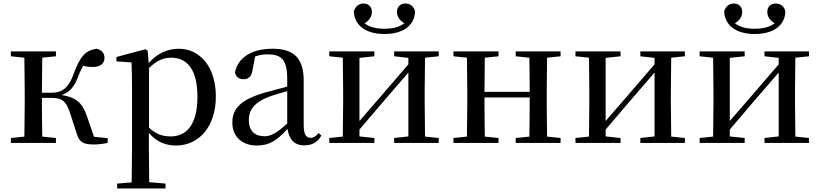

<svg xmlns="http://www.w3.org/2000/svg" viewBox="-20 -815 4676 1095"><path d="M418 -52C432 -5 453 9 517 9C540 9 571 5 594 0V-27L516 -35L476 -152C450 -229 412 -261 331 -273C374 -287 404 -316 428 -384C437 -408 446 -425 455 -440C472 -435 489 -433 512 -433C550 -433 576 -452 576 -484C576 -512 561 -529 532 -537C468 -529 436 -492 401 -396C367 -301 326 -286 267 -286H219L221 -486L299 -494V-522H42V-494L119 -486L121 -292V-230L119 -36L42 -28V0H299V-28L221 -36C220 -92 219 -178 219 -257H268C332 -257 355 -242 378 -175Z M984 15C1114 15 1211 -92 1211 -265C1211 -433 1121 -537 999 -537C938 -537 877 -512 828 -455L822 -526L809 -534L644 -490V-465L730 -459C732 -410 733 -361 733 -293V23L731 225L648 232V260H924V232L831 224L829 23V-57C875 -3 930 15 984 15ZM830 -427C877 -474 917 -486 958 -486C1047 -486 1106 -418 1106 -263C1106 -98 1039 -37 954 -37C907 -37 870 -49 830 -87Z M1715 14C1759 14 1791 -3 1813 -42L1797 -56C1780 -36 1768 -29 1752 -29C1726 -29 1712 -46 1712 -104V-355C1712 -483 1656 -537 1535 -537C1414 -537 1337 -486 1320 -402C1325 -377 1343 -363 1369 -363C1396 -363 1416 -378 1421 -420L1435 -493C1460 -502 1483 -505 1506 -505C1585 -505 1618 -475 1618 -365V-321C1576 -310 1530 -298 1491 -287C1353 -247 1305 -196 1305 -116C1305 -32 1365 15 1445 15C1519 15 1562 -17 1620 -80C1628 -21 1658 14 1715 14ZM1618 -111C1558 -55 1524 -38 1488 -38C1434 -38 1399 -68 1399 -130C1399 -189 1432 -232 1513 -263C1543 -274 1580 -285 1618 -295Z M2172 -621C2284 -621 2346 -674 2347 -751C2339 -780 2319 -795 2292 -795C2264 -795 2244 -777 2244 -747C2244 -720 2260 -698 2286 -682C2256 -660 2218 -651 2172 -651C2127 -651 2089 -660 2059 -682C2085 -698 2101 -720 2101 -747C2101 -777 2081 -795 2053 -795C2027 -795 2008 -780 1998 -751C2000 -675 2061 -621 2172 -621ZM2228 -494 2309 -485V-448L2154 -268L2030 -125V-485L2115 -494V-522H1858V-494L1935 -486L1937 -292V-230L1935 -36L1858 -28V0H2115V-28L2030 -37V-76L2180 -252L2309 -401V-37L2228 -28V0H2482V-28L2404 -36L2402 -230V-292L2404 -486L2482 -494V-522H2228Z M2921 -494 2999 -486C3000 -432 3001 -351 3001 -291H2743L2745 -486L2823 -494V-522H2566V-494L2643 -486L2645 -292V-230L2643 -36L2566 -28V0H2823V-28L2745 -36C2744 -92 2743 -179 2743 -259H3001C3001 -179 3000 -92 2999 -36L2921 -28V0H3177V-28L3100 -36L3098 -230V-292L3100 -486L3177 -494V-522H2921Z M3632 -494 3713 -485V-448L3558 -268L3434 -125V-485L3519 -494V-522H3262V-494L3339 -486L3341 -292V-230L3339 -36L3262 -28V0H3519V-28L3434 -37V-76L3584 -252L3713 -401V-37L3632 -28V0H3886V-28L3808 -36L3806 -230V-292L3808 -486L3886 -494V-522H3632Z M4284 -621C4396 -621 4458 -674 4459 -751C4451 -780 4431 -795 4404 -795C4376 -795 4356 -777 4356 -747C4356 -720 4372 -698 4398 -682C4368 -660 4330 -651 4284 -651C4239 -651 4201 -660 4171 -682C4197 -698 4213 -720 4213 -747C4213 -777 4193 -795 4165 -795C4139 -795 4120 -780 4110 -751C4112 -675 4173 -621 4284 -621ZM4340 -494 4421 -485V-448L4266 -268L4142 -125V-485L4227 -494V-522H3970V-494L4047 -486L4049 -292V-230L4047 -36L3970 -28V0H4227V-28L4142 -37V-76L4292 -252L4421 -401V-37L4340 -28V0H4594V-28L4516 -36L4514 -230V-292L4516 -486L4594 -494V-522H4340Z"/></svg>

Font: Source Han Serif CN Medium
Style: Regular
Weight: 500
Designer: Ryoko NISHIZUKA 西塚涼子 (kana & ideographs); Frank Grießhammer (Latin, Greek & Cyrillic); Wenlong ZHANG 张文龙 (bopomofo); San
Foundry: Adobe
Version: Version 2.002;hotconv 1.1.0;makeotfexe 2.6.0